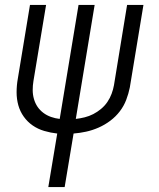

<svg xmlns="http://www.w3.org/2000/svg" viewBox="-20 -540 640 775"><path d="M175 215 211 -1Q184 -4 158.5 -11.5Q133 -19 112 -33.5Q91 -48 76 -69Q61 -90 54 -115Q47 -140 47 -167.5Q47 -195 52 -223L101 -520H166L115 -213Q112 -195 112 -176.5Q112 -158 117 -140.5Q122 -123 131.5 -109Q141 -95 155 -84.5Q169 -74 186 -68Q203 -62 221 -60L297 -520H362L286 -60Q304 -62 322 -66.5Q340 -71 356.5 -79.5Q373 -88 388 -100.5Q403 -113 413.5 -128.5Q424 -144 430.5 -161.5Q437 -179 440 -196L493 -520H559L504 -187Q499 -162 489.5 -137Q480 -112 463.5 -90.5Q447 -69 425 -52.5Q403 -36 378 -25Q353 -14 327.5 -8.5Q302 -3 277 -1L241 215Z"/></svg>

Font: Iosevka SS04 Light Extended
Style: Italic
Weight: 300
Width: 7
Italic angle: -9°
Monospace: yes
Designer: Belleve Invis
Foundry: Belleve Invis
Version: Version 19.0.0; ttfautohint (v1.8.4)